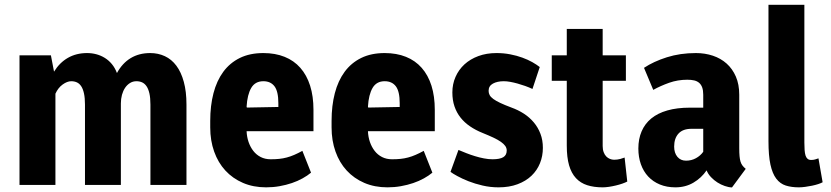

<svg xmlns="http://www.w3.org/2000/svg" viewBox="-20 -782 3514 812"><path d="M195.3 -547.9 208.5 -479Q231.9 -517.1 267.3 -537.4Q302.7 -557.6 348.1 -557.6Q368.7 -557.6 387.7 -552.5Q406.7 -547.4 423.3 -537.1Q439.9 -526.9 453.1 -511Q466.3 -495.1 474.6 -473.1Q497.1 -514.6 532.5 -536.1Q567.9 -557.6 615.2 -557.6Q648.9 -557.6 677.2 -544.4Q705.6 -531.2 725.8 -504.2Q746.1 -477.1 757.3 -436Q768.6 -395 768.6 -339.8V0H616.2V-339.8Q616.2 -368.2 611.8 -387.2Q607.4 -406.2 599.6 -417.5Q591.8 -428.7 581.1 -433.6Q570.3 -438.5 557.1 -438.5Q542 -438.5 529.8 -430.9Q517.6 -423.3 509 -410.6Q500.5 -397.9 495.8 -380.9Q491.2 -363.8 491.2 -344.7V0H339.4V-339.8Q339.4 -367.7 335.2 -386.7Q331.1 -405.8 323.5 -417.2Q315.9 -428.7 305.2 -433.6Q294.4 -438.5 281.2 -438.5Q264.2 -438.5 244.9 -424.6Q225.6 -410.6 214.4 -385.7V0H62.5V-547.9Z M1105.5 10.3Q1051.3 10.3 1007.6 -8.5Q963.9 -27.3 933.1 -60.8Q902.3 -94.2 885.7 -140.9Q869.1 -187.5 869.1 -243.2V-271Q869.1 -335 882.8 -387.7Q896.5 -440.4 924.3 -478.3Q952.1 -516.1 994.4 -536.9Q1036.6 -557.6 1093.8 -557.6Q1144 -557.6 1183.6 -541.7Q1223.1 -525.9 1250.2 -495.1Q1277.3 -464.4 1291.5 -419.7Q1305.7 -375 1305.7 -317.4V-227.1H1022.9Q1023.9 -203.1 1031.2 -181.6Q1038.6 -160.2 1051.3 -143.8Q1064 -127.4 1082.5 -117.9Q1101.1 -108.4 1125 -108.4Q1144.5 -108.4 1160.9 -110.1Q1177.2 -111.8 1192.9 -116Q1208.5 -120.1 1224.4 -127Q1240.2 -133.8 1258.8 -144L1295.4 -51.8Q1280.3 -39.1 1259.5 -27.6Q1238.8 -16.1 1214.4 -7.8Q1189.9 0.5 1162.4 5.4Q1134.8 10.3 1105.5 10.3ZM1093.8 -438.5Q1059.1 -438.5 1042.5 -410.2Q1025.9 -381.8 1022.9 -331.1Q1023.4 -330.6 1023.4 -329.6Q1023.4 -327.6 1023.9 -327.1L1157.2 -329.6V-345.7Q1157.2 -395.5 1140.9 -417Q1124.5 -438.5 1093.8 -438.5Z M1618.7 10.3Q1564.5 10.3 1520.8 -8.5Q1477.1 -27.3 1446.3 -60.8Q1415.5 -94.2 1398.9 -140.9Q1382.3 -187.5 1382.3 -243.2V-271Q1382.3 -335 1396 -387.7Q1409.7 -440.4 1437.5 -478.3Q1465.3 -516.1 1507.6 -536.9Q1549.8 -557.6 1606.9 -557.6Q1657.2 -557.6 1696.8 -541.7Q1736.3 -525.9 1763.4 -495.1Q1790.5 -464.4 1804.7 -419.7Q1818.8 -375 1818.8 -317.4V-227.1H1536.1Q1537.1 -203.1 1544.4 -181.6Q1551.8 -160.2 1564.5 -143.8Q1577.1 -127.4 1595.7 -117.9Q1614.3 -108.4 1638.2 -108.4Q1657.7 -108.4 1674.1 -110.1Q1690.4 -111.8 1706.1 -116Q1721.7 -120.1 1737.5 -127Q1753.4 -133.8 1772 -144L1808.6 -51.8Q1793.5 -39.1 1772.7 -27.6Q1752 -16.1 1727.5 -7.8Q1703.1 0.5 1675.5 5.4Q1647.9 10.3 1618.7 10.3ZM1606.9 -438.5Q1572.3 -438.5 1555.7 -410.2Q1539.1 -381.8 1536.1 -331.1Q1536.6 -330.6 1536.6 -329.6Q1536.6 -327.6 1537.1 -327.1L1670.4 -329.6V-345.7Q1670.4 -395.5 1654.1 -417Q1637.7 -438.5 1606.9 -438.5Z M2123 -145.5Q2123 -155.8 2116.9 -164.6Q2110.8 -173.3 2098.4 -182.1Q2085.9 -190.9 2066.7 -200Q2047.4 -209 2021 -219.7Q1991.7 -231.4 1968 -247.6Q1944.3 -263.7 1927.7 -284.7Q1911.1 -305.7 1902.1 -332Q1893.1 -358.4 1893.1 -391.1Q1893.1 -426.3 1906.5 -456.8Q1919.9 -487.3 1944.3 -509.8Q1968.8 -532.2 2003.2 -544.9Q2037.6 -557.6 2079.6 -557.6Q2110.4 -557.6 2137.9 -552.2Q2165.5 -546.9 2189 -538.3Q2212.4 -529.8 2231 -519.3Q2249.5 -508.8 2262.7 -498.5L2231.9 -405.8Q2217.3 -412.6 2200.9 -418.5Q2184.6 -424.3 2168.7 -428.7Q2152.8 -433.1 2137.9 -435.8Q2123 -438.5 2110.8 -438.5Q2083 -438.5 2064.7 -428.5Q2046.4 -418.5 2046.4 -397.9Q2046.4 -388.2 2050.8 -379.9Q2055.2 -371.6 2066.2 -363.5Q2077.1 -355.5 2095.7 -346.7Q2114.3 -337.9 2143.1 -327.1Q2171.4 -316.9 2195.6 -301.3Q2219.7 -285.6 2237.5 -264.4Q2255.4 -243.2 2265.6 -216.3Q2275.9 -189.5 2275.9 -156.7Q2275.9 -122.1 2263.7 -91.8Q2251.5 -61.5 2227.8 -38.8Q2204.1 -16.1 2168.9 -2.9Q2133.8 10.3 2088.4 10.3Q2053.7 10.3 2021 2.7Q1988.3 -4.9 1961.2 -15.6Q1934.1 -26.4 1914.1 -37.4Q1894 -48.3 1885.3 -55.2L1918.9 -147.9Q1933.6 -141.6 1951.7 -134.5Q1969.7 -127.4 1988.8 -121.6Q2007.8 -115.7 2026.9 -112.1Q2045.9 -108.4 2063 -108.4Q2093.8 -108.4 2108.4 -117.2Q2123 -126 2123 -145.5Z M2528.8 -659.7V-547.9H2627V-440.4H2528.8V-164.6Q2528.8 -149.4 2533 -138.4Q2537.1 -127.4 2543.9 -120.4Q2550.8 -113.3 2559.6 -109.9Q2568.4 -106.4 2577.1 -106.4Q2591.3 -106.4 2603.8 -109.9Q2616.2 -113.3 2621.6 -115.7L2632.8 -14.2Q2624.5 -9.8 2611.8 -5.4Q2599.1 -1 2584.7 2.4Q2570.3 5.9 2555.7 8.1Q2541 10.3 2528.8 10.3Q2491.7 10.3 2463.4 1.2Q2435.1 -7.8 2415.8 -28.6Q2396.5 -49.3 2386.7 -83Q2377 -116.7 2377 -166.5V-440.4H2313.5V-547.9H2377V-659.7Z M3075.7 10.7Q3061.5 10.3 3045.2 4.6Q3028.8 -1 3013.9 -10.5Q2999 -20 2986.8 -33Q2974.6 -45.9 2968.3 -61.5Q2946.3 -29.3 2912.6 -9.5Q2878.9 10.3 2836.4 10.3Q2799.8 10.3 2770.8 -1.7Q2741.7 -13.7 2721.4 -35.4Q2701.2 -57.1 2690.4 -87.4Q2679.7 -117.7 2679.7 -153.8Q2679.7 -194.3 2693.4 -226.3Q2707 -258.3 2734.1 -280.8Q2761.2 -303.2 2802.2 -314.9Q2843.3 -326.7 2897.9 -326.7H2954.1V-381.3Q2954.1 -399.9 2949.7 -412.1Q2945.3 -424.3 2936.8 -431.6Q2928.2 -439 2915.8 -441.9Q2903.3 -444.8 2886.7 -444.8Q2846.2 -444.8 2809.8 -431.9Q2773.4 -418.9 2742.7 -401.9L2703.6 -495.1Q2744.1 -522 2800.3 -539.8Q2856.4 -557.6 2923.3 -557.6Q2961.4 -557.6 2994.9 -546.4Q3028.3 -535.2 3053 -513.2Q3077.6 -491.2 3092 -458.3Q3106.4 -425.3 3106.4 -381.3V-155.3Q3106.4 -134.8 3107.7 -121.3Q3108.9 -107.9 3111.8 -98.4Q3114.7 -88.9 3120.1 -81.8Q3125.5 -74.7 3133.8 -67.9ZM2881.3 -102.5Q2904.3 -102.5 2923.3 -113Q2942.4 -123.5 2954.1 -140.1V-237.3H2904.8Q2867.7 -237.3 2849.4 -217Q2831.1 -196.8 2831.1 -162.1Q2831.1 -135.3 2844.7 -118.9Q2858.4 -102.5 2881.3 -102.5Z M3381.8 -179.2Q3381.8 -161.6 3382.8 -147.7Q3383.8 -133.8 3386.7 -124.5Q3389.6 -115.2 3395.3 -110.4Q3400.9 -105.5 3410.6 -105.5Q3419.9 -105.5 3427.2 -107.7Q3434.6 -109.9 3441.4 -112.3L3459 -11.2Q3452.1 -7.3 3440.2 -3.4Q3428.2 0.5 3414.1 3.4Q3399.9 6.3 3385.3 8.3Q3370.6 10.3 3358.4 10.3Q3327.1 10.3 3303.2 2.7Q3279.3 -4.9 3262.9 -26.4Q3246.6 -47.9 3238.3 -85.9Q3230 -124 3230 -185.1V-761.7H3381.8Z"/></svg>

Font: Ufes Sans ExtraBold
Style: Regular
Weight: 800
Designer: Ricardo Esteves & Filipe Motta
Foundry: ProDesignUfes - Ricardo Esteves, Filipe Motta (This is a derivative work, based on Roboto family, by Christian Robertson
Version: Version 2.0